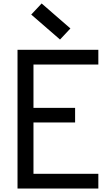

<svg xmlns="http://www.w3.org/2000/svg" viewBox="-20 -1087 640 1107"><path d="M81 0V-800H547V-715H107L173 -782V-401L107 -465H413V-381H107L173 -445V-20L108 -85H547V0ZM326 -859 160 -1003 220 -1067 386 -923Z"/></svg>

Font: Victor Mono SemiBold
Style: Regular
Weight: 600
Monospace: yes
Designer: Rune Bjørnerås
Version: Version 1.561;gftools[0.9.30]